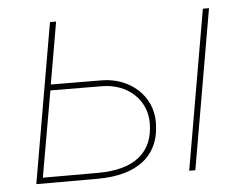

<svg xmlns="http://www.w3.org/2000/svg" viewBox="-43 -572 796 623"><g transform="rotate(-5 355.0 -260.0)"><path d="M51 0H251C379 0 455 -56 455 -167C455 -253 384 -316 293 -317L126 -318L161 -520H141ZM549 0H569L659 -520H639ZM74 -19 123 -299 290 -298C374 -298 435 -242 435 -166C435 -71 374 -19 254 -19Z"/></g></svg>

Font: Fixel Display 20240404 Thin
Style: Italic
Weight: 100
Italic angle: -10°
Designer: AlfaBravo + MacPaw
Foundry: Kyrylo Tkachov, Marchela Mozhyna, Serhii Makarenko, Maria Weinstein, Zakhar Kryvoshyya
Version: Version 1.211;Glyphs 3.2 (3225)